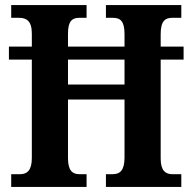

<svg xmlns="http://www.w3.org/2000/svg" viewBox="-20 -734 755 754"><path d="M24 0H320V-50H291C264 -50 247 -65 247 -113V-343H469V-115C469 -65 451 -50 423 -50H396V0H692V-50H656C630 -50 611 -64 611 -111V-500H701V-551H611V-600C611 -652 629 -664 656 -664H692V-714H396V-664H423C452 -664 469 -652 469 -600V-551H247V-602C247 -652 264 -664 291 -664H320V-714H24V-664H55C84 -664 105 -652 105 -602V-551H15V-500H105V-113C105 -65 86 -50 60 -50H24ZM247 -402V-500H469V-402Z"/></svg>

Font: Noto Serif Armenian Condensed
Style: Bold
Weight: 700
Width: 3
Designer: Monotype Design Team
Foundry: Monotype Imaging Inc.
Version: Version 2.008